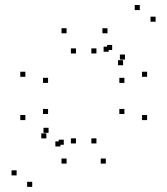

<svg xmlns="http://www.w3.org/2000/svg" viewBox="-20 -635 660 757"><path d="M472.7 -400V-420H452.7V-400ZM422.2 -437.8V-457.8H402.2V-437.8ZM162.8 -89.3V-109.3H142.8V-89.3ZM218.3 -57.5V-77.5H198.3V-57.5ZM231.5 -64.2V-84.2H211.5V-64.2ZM171.5 -111.2V-131.2H151.5V-111.2ZM45.5 56.5V36.5H25.5V56.5ZM107 101.8V81.8H87V101.8ZM593.5 -549.3V-569.3H573.5V-549.3ZM531.2 -595.3V-615.3H511.2V-595.3ZM408.5 -431V-451H388.5V-431ZM465.3 -377.7V-397.7H445.3V-377.7ZM397.2 10V-10H377.2V10ZM560 -161.5V-181.5H540V-161.5ZM560 -332.2V-352.2H540V-332.2ZM403.8 -503.7V-523.7H383.8V-503.7ZM242.5 -503.7V-523.7H222.5V-503.7ZM80 -332.2V-352.2H60V-332.2ZM80 -161.5V-181.5H60V-161.5ZM242.5 10V-10H222.5V10ZM169.5 -185.5V-205.5H149.5V-185.5ZM169.5 -308.2V-328.2H149.5V-308.2ZM279.5 -424.2V-444.2H259.5V-424.2ZM360.2 -424.2V-444.2H340.2V-424.2ZM470.5 -308.2V-328.2H450.5V-308.2ZM470.5 -185.5V-205.5H450.5V-185.5ZM360.2 -69.5V-89.5H340.2V-69.5ZM279.5 -69.5V-89.5H259.5V-69.5Z"/></svg>

Font: Monaspace Krypton Dots Var
Style: Regular
Weight: 400
Designer: Riley Cran and the Lettermatic Team
Version: Version 1.100 (Monaspace Krypton Dots)